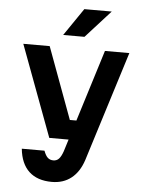

<svg xmlns="http://www.w3.org/2000/svg" viewBox="-67 -910 884 1182"><g transform="rotate(5 375.0 -319.5)"><path d="M212.7 -613.1 375.9 -171H468.6L432.3 -50H259.4L49.7 -613.1ZM298.4 218.6Q208.5 218.6 157.2 170.9Q106 123.1 96.7 31H236.8Q247.8 60.7 261.4 73.2Q274.9 85.8 296.3 85.8Q317 85.8 330.6 71.4Q344.1 57.1 355.5 24.4L554.2 -613.1H705L491.9 66.9Q467.3 141.4 418 180Q368.8 218.6 298.4 218.6ZM405.3 -858.4H574.7L421 -688.7H289.4Z"/></g></svg>

Font: Martian Mono Custom sWd Rg
Style: Regular
Weight: 400
Width: 6
Monospace: yes
Designer: Alex Havermale
Foundry: Evil Martians
Version: Version 1.000